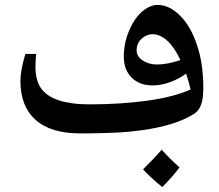

<svg xmlns="http://www.w3.org/2000/svg" viewBox="-20 -682 888 780"><path d="M307 -140Q186 -140 124.5 -195Q63 -250 63 -353Q63 -374 68 -401.5Q73 -429 83 -463H127Q126 -450 125 -437Q124 -424 124 -413Q124 -355 147 -323Q170 -291 217 -275Q241 -267 272.5 -262.5Q304 -258 343 -258Q408 -258 468.5 -262Q529 -266 582 -273.5Q635 -281 678.5 -292.5Q722 -304 754 -318Q751 -333 746.5 -349Q742 -365 736 -383Q708 -362 671.5 -348.5Q635 -335 599 -335Q547 -335 515 -366.5Q483 -398 483 -452Q483 -505 503 -554Q523 -603 554 -632Q587 -662 621 -662Q668 -662 712 -618Q756 -574 781 -497Q794 -458 800 -414.5Q806 -371 806 -323Q806 -311 804.5 -292.5Q803 -274 796 -254.5Q789 -235 771 -221Q728 -194 674.5 -178Q621 -162 560 -153.5Q499 -145 435 -142.5Q371 -140 307 -140ZM618 -420Q638 -420 662 -424.5Q686 -429 713 -438Q688 -491 659 -517Q630 -543 600 -543Q575 -543 555 -524.5Q535 -506 535 -477Q535 -453 559.5 -436.5Q584 -420 618 -420ZM639 78Q612 56 593 38Q574 20 561 6Q581 -14 600 -33.5Q619 -53 637 -74Q663 -44 709 -2Q698 14 680 34.5Q662 55 639 78Z"/></svg>

Font: Noto Naskh Arabic UI
Style: Regular
Weight: 400
Designer: Monotype Design Team, David Williams, Mohamad Dakak and Nizar Qandah
Foundry: Monotype Imaging Inc.
Version: Version 2.014